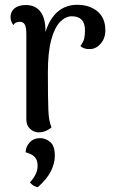

<svg xmlns="http://www.w3.org/2000/svg" viewBox="-20 -543 487 802"><path d="M142 10Q122 10 106 -4.5Q90 -19 90 -44V-401Q90 -429 83.5 -440.5Q77 -452 62 -452Q57 -452 49 -449.5Q41 -447 36 -438Q24 -454 24 -471Q24 -494 40.5 -508Q57 -522 88 -522Q128 -522 149.5 -493.5Q171 -465 170 -407V-349L158 -351Q169 -436 206.5 -479.5Q244 -523 302 -523Q354 -523 387 -495.5Q420 -468 420 -417Q420 -383 401 -361Q382 -339 357 -338Q329 -337 316 -351Q329 -369 332 -383.5Q335 -398 335 -415Q335 -446 321 -460.5Q307 -475 280 -475Q254 -475 231 -451.5Q208 -428 194 -376.5Q180 -325 180 -240Q180 -183 180.5 -145.5Q181 -108 182 -83.5Q183 -59 186 -42.5Q189 -26 195 -11Q189 -5 175.5 2Q162 9 142 10ZM138 239Q127 237 119.5 232Q112 227 105 219Q121 201 129 184.5Q137 168 137 150Q137 129 129 118Q121 107 109.5 101.5Q98 96 87 93Q87 71 103.5 52.5Q120 34 148 34Q170 34 189.5 50Q209 66 209 108Q209 138 193.5 170.5Q178 203 138 239Z"/></svg>

Font: Arima Medium
Style: Regular
Weight: 500
Designer: Joana Correia and Natanael Gama
Foundry: NDISCOVER
Version: Version 1.101;gftools[0.9.23]